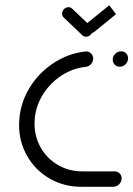

<svg xmlns="http://www.w3.org/2000/svg" viewBox="-20 -715 510 735"><path d="M53 -237Q53 -248.5 54.1 -260Q59.6 -325.2 94.8 -381.5Q130 -437.8 185.6 -474.1Q241.1 -510.4 305.6 -517.8L309.3 -518.1Q320.4 -518.1 328.5 -510.4Q336.7 -502.6 336.7 -491.5Q336.7 -479.3 328.9 -470.2Q321.1 -461.1 309.3 -459.3Q259.3 -454.1 215.9 -426.1Q172.6 -398.1 145 -354.4Q117.4 -310.7 113 -260Q112.2 -247.4 112.2 -241.9Q112.2 -191.1 136.3 -149.3Q160.4 -107.4 202.4 -83.1Q244.4 -58.9 295.9 -58.9H418.9Q430.4 -58.9 438 -51.1Q445.6 -43.3 445.6 -32.2Q445.6 -19.3 436.1 -9.6Q426.7 0 413.7 0H291.1Q224.4 0 170 -31.5Q115.6 -63 84.3 -117.2Q53 -171.5 53 -237ZM411.5 -486.7Q411.5 -499.6 421.1 -509.1Q430.7 -518.5 443.7 -518.5Q455.2 -518.5 462.8 -510.7Q470.4 -503 470.4 -491.9Q470.4 -478.9 460.9 -469.3Q451.5 -459.6 438.5 -459.6Q427 -459.6 419.3 -467.4Q411.5 -475.2 411.5 -486.7ZM217.8 -662.6Q217.8 -673 225 -680.2Q232.2 -687.4 242.2 -687.4Q250.7 -687.4 256.3 -681.9L327.4 -614.1Q333.7 -607.8 333.7 -598.1Q333.7 -588.5 326.3 -581.5Q318.9 -574.4 308.9 -574.4Q301.5 -574.4 295.2 -580L224.1 -647.8Q217.8 -653.3 217.8 -662.6ZM424.1 -660.7 341.5 -593.3Q335.2 -588.1 326.7 -588.1Q317.8 -588.1 312 -594.1Q306.3 -600 306.3 -608.5Q306.3 -614.1 308.7 -619.3Q311.1 -624.4 315.6 -627.8L398.1 -694.8Z"/></svg>

Font: 26F Galaxy Sans Medium
Style: Italic
Weight: 500
Italic angle: -5°
Designer: C₂₉H₂₅N₃O₅
Version: Version 1.200